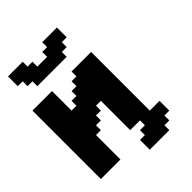

<svg xmlns="http://www.w3.org/2000/svg" viewBox="-368 -1430 1736 1736"><g transform="rotate(-45 500.0 -562.5)"><path d="M500 125H750V62.5H812.5V0H875V-125H750V-875H500V-812.5H437.5V-750H375V-687.5H312.5V-625H250V-875H0V0H250V-312.5H312.5V-375H375V-437.5H437.5V-500H500V-125H625V-62.5H562.5V0H500ZM187.5 -1000H562.5V-1062.5H625V-1125H687.5V-1250H500V-1187.5H437.5V-1125H312.5V-1187.5H250V-1250H62.5V-1125H125V-1062.5H187.5Z"/></g></svg>

Font: Faithful 32x
Style: Bold
Weight: 400
Foundry: Faithful Resource Pack
Version: Version 1.0; January 27, 2023